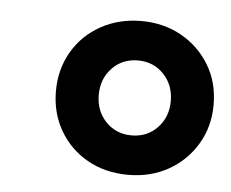

<svg xmlns="http://www.w3.org/2000/svg" viewBox="-35 -749 472 393"><g transform="rotate(5 201.5 -552.0)"><path d="M241 -394Q194 -394 157.5 -414.5Q121 -435 100 -471Q79 -507 79 -552Q79 -597 100 -633Q121 -669 158 -689.5Q195 -710 241 -710Q287 -710 323.5 -689.5Q360 -669 381.5 -633.5Q403 -598 403 -552Q403 -507 381.5 -471Q360 -435 323.5 -414.5Q287 -394 241 -394ZM241 -475Q273 -475 294 -497Q315 -519 315 -552Q315 -585 294 -607Q273 -629 241 -629Q209 -629 188 -607Q167 -585 167 -552Q167 -519 188 -497Q209 -475 241 -475Z"/></g></svg>

Font: Nunito Sans 12pt ExtraBold
Style: Italic
Weight: 800
Italic angle: -9°
Designer: Vernon Adams
Foundry: Vernon Adams
Version: Version 3.101;gftools[0.9.27]